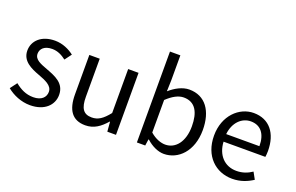

<svg xmlns="http://www.w3.org/2000/svg" viewBox="-96 -1181 2439 1580"><g transform="rotate(20 1123.5 -391.5)"><path d="M234 13C362 13 432 -60 432 -148C432 -251 345 -283 266 -313C205 -336 149 -355 149 -407C149 -449 181 -485 250 -485C298 -485 336 -465 373 -437L417 -496C375 -529 316 -557 249 -557C131 -557 61 -489 61 -403C61 -311 144 -274 220 -246C280 -223 344 -199 344 -143C344 -96 309 -58 237 -58C172 -58 123 -84 76 -122L31 -62C83 -19 157 13 234 13Z M718 13C793 13 847 -26 898 -85H901L908 0H984V-543H893V-158C841 -93 802 -66 746 -66C674 -66 644 -109 644 -210V-543H553V-199C553 -61 604 13 718 13Z M1406 13C1531 13 1642 -94 1642 -281C1642 -447 1566 -557 1425 -557C1365 -557 1304 -523 1255 -480L1258 -578V-796H1167V0H1240L1248 -56H1252C1299 -13 1356 13 1406 13ZM1391 -63C1355 -63 1306 -78 1258 -120V-405C1310 -454 1358 -480 1404 -480C1507 -480 1547 -399 1547 -279C1547 -144 1481 -63 1391 -63Z M2004 13C2078 13 2136 -12 2184 -43L2151 -103C2111 -76 2068 -60 2015 -60C1912 -60 1841 -134 1835 -250H2201C2203 -263 2205 -282 2205 -302C2205 -457 2127 -557 1989 -557C1863 -557 1744 -447 1744 -271C1744 -92 1860 13 2004 13ZM1834 -316C1845 -422 1913 -484 1990 -484C2075 -484 2125 -425 2125 -316Z"/></g></svg>

Font: Source Han Sans TC
Style: Regular
Weight: 400
Designer: Ryoko NISHIZUKA 西塚涼子 (kana, bopomofo & ideographs); Paul D. Hunt (Latin, Greek & Cyrillic); Sandoll Communications 산돌커뮤니
Foundry: Adobe
Version: Version 2.002;hotconv 1.0.116;makeotfexe 2.5.65601